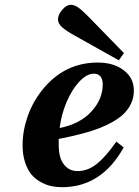

<svg xmlns="http://www.w3.org/2000/svg" viewBox="-20 -760 572 792"><path d="M226.1 -231.9Q309.6 -248.5 356.7 -299.6Q403.8 -350.6 403.8 -412.1Q403.8 -433.1 394.3 -444.6Q384.8 -456.1 367.2 -456.1Q338.4 -456.1 308.1 -424.3Q277.8 -392.6 255.4 -340.6Q232.9 -288.6 226.1 -231.9ZM73.2 -161.1Q73.2 -220.2 93.8 -279.3Q114.3 -338.4 153.8 -388.2Q244.6 -502 383.8 -502Q448.7 -502 490.5 -470.2Q532.2 -438.5 532.2 -386.2Q532.2 -329.1 485.8 -286.1Q451.2 -255.4 390.1 -231.4Q329.1 -207.5 222.2 -187V-163.1Q222.2 -133.8 228.8 -110.6Q235.4 -87.4 253.7 -70.8Q272 -54.2 299.8 -54.2Q342.3 -54.2 379.6 -84.2Q417 -114.3 460 -175.8L490.2 -151.9Q398.9 12.2 235.8 12.2Q212.9 12.2 191.4 7.6Q169.9 2.9 147.7 -9.3Q125.5 -21.5 109.6 -40.3Q93.8 -59.1 83.5 -90.1Q73.2 -121.1 73.2 -161.1ZM219.2 -680.2Q219.2 -699.2 236.8 -719.7Q254.4 -740.2 272 -740.2Q286.6 -740.2 302.2 -729.5Q317.9 -718.8 346.2 -689.9L491.2 -541L470.2 -511.2L287.1 -613.8Q254.4 -631.8 236.8 -647.2Q219.2 -662.6 219.2 -680.2Z"/></svg>

Font: Linguistics Pro
Style: Bold Italic
Weight: 700
Italic angle: -12°
Designer: Stefan Peev, Context Ltd
Foundry: Stefan Peev, Context Ltd
Version: Version 001.000